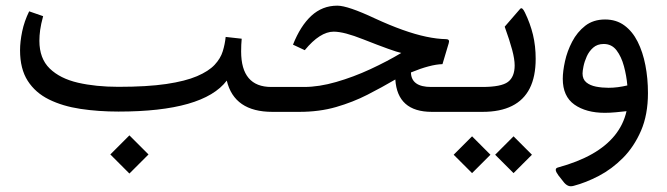

<svg xmlns="http://www.w3.org/2000/svg" viewBox="-20 -395 2354 678"><path d="M437 83 369.6 150.4 437 217.8 504.4 150.4ZM398.4 -1Q697.8 -1 780.8 -110.4Q807.1 0 941.9 0H951.2Q962.9 0 962.9 -37.6V-49.8Q962.9 -87.9 951.2 -87.9H938Q831.5 -87.9 831.5 -213.4Q831.5 -227.5 832 -236.8Q832.5 -246.1 833.5 -258.3L776.9 -264.6Q774.4 -239.3 766.6 -213.9Q758.8 -188.5 737.8 -166Q716.8 -143.6 675.8 -126Q634.8 -108.4 567.4 -98.4Q500 -88.4 397.9 -88.4Q318.4 -88.4 255.1 -103Q191.9 -117.7 155.5 -153.1Q119.1 -188.5 119.1 -251Q119.1 -269 121.8 -289.1Q124.5 -309.1 132.3 -337.9L83 -355Q65.9 -320.3 58.3 -283.9Q50.8 -247.6 50.8 -217.3Q50.8 -151.9 77.9 -109.6Q105 -67.4 153.1 -43.7Q201.2 -20 264.2 -10.5Q327.1 -1 398.4 -1Z M1056.2 -217.8Q1083 -250.5 1108.6 -266.8Q1134.3 -283.2 1158.2 -283.2Q1176.8 -283.2 1202.9 -276.4Q1229 -269.5 1263.2 -255.9Q1316.4 -234.9 1349.9 -222.9Q1383.3 -210.9 1397 -208Q1347.2 -178.2 1287.6 -150.6Q1228 -123 1167.2 -105.5Q1106.4 -87.9 1053.7 -87.9H945.8Q918.9 -87.9 918.9 -49.8V-37.6Q918.9 0 945.8 0H1037.1Q1107.9 0 1167 -17.1Q1226.1 -34.2 1277.6 -60.5Q1329.1 -86.9 1376 -114.3Q1383.3 0 1504.9 0H1608.4Q1620.1 0 1620.1 -37.6V-49.8Q1620.1 -87.9 1608.4 -87.9H1502.4Q1467.3 -87.9 1449.5 -100.8Q1431.6 -113.8 1431.2 -139.2Q1465.3 -153.3 1493.2 -160.6Q1521 -168 1542.5 -168.5L1564.5 -242.2Q1566.9 -249.5 1564.5 -253.2Q1562 -256.8 1555.2 -256.8Q1523.4 -257.3 1485.1 -265.4Q1446.8 -273.4 1401.6 -289.6Q1356.4 -305.7 1304.7 -329.6Q1208 -375 1171.4 -375Q1144.5 -375 1121.6 -366Q1098.6 -356.9 1079.3 -339.1Q1060.1 -321.3 1043.9 -295.9Q1027.8 -270.5 1014.6 -237.3Z M1793.5 86.4 1728.5 151.4 1793.5 216.3 1858.4 151.4ZM1647 86.4 1582 151.4 1647 216.3 1711.9 151.4ZM1871.6 -187.5Q1871.6 -232.4 1862.1 -272.2Q1852.5 -312 1833.5 -351.1Q1828.6 -361.3 1824.5 -364.5Q1820.3 -367.7 1816.4 -363.3L1762.2 -300.8Q1779.8 -252 1788.6 -219Q1797.4 -186 1797.4 -164.1Q1797.4 -123.5 1773.7 -105.7Q1750 -87.9 1682.6 -87.9H1603Q1576.2 -87.9 1576.2 -49.8V-37.6Q1576.2 0 1603 0H1684.1Q1746.1 0 1787.8 -20.8Q1829.6 -41.5 1850.6 -83Q1871.6 -124.5 1871.6 -187.5Z M2192.4 -2.4Q2181.6 44.9 2151.1 82.8Q2120.6 120.6 2070.6 148.9Q2020.5 177.2 1950.7 196.3Q1943.4 198.2 1942.6 203.1Q1941.9 208 1945.1 213.6Q1948.2 219.2 1952.1 224.6L1972.2 250Q1979.5 258.3 1987.3 261.2Q1995.1 264.2 2005.9 261.2Q2048.8 250 2094.7 226.1Q2140.6 202.1 2179.9 162.6Q2219.2 123 2243.7 66.4Q2268.1 9.8 2268.1 -66.4Q2268.1 -118.2 2259 -164.8Q2250 -211.4 2231.7 -247.8Q2213.4 -284.2 2184.8 -305.2Q2156.2 -326.2 2116.7 -326.2Q2075.2 -326.2 2046.6 -304Q2018.1 -281.7 2000.5 -248Q1982.9 -214.4 1975.1 -178.7Q1967.3 -143.1 1967.3 -116.7Q1967.3 -54.7 2008.5 -25.6Q2049.8 3.4 2115.7 3.4Q2134.3 3.4 2154.3 1.5Q2174.3 -0.5 2192.4 -2.4ZM2037.1 -135.7Q2037.1 -144 2040.5 -160.9Q2043.9 -177.7 2052 -195.8Q2060.1 -213.9 2074.7 -226.8Q2089.4 -239.7 2111.8 -239.7Q2140.1 -239.7 2157.2 -217.3Q2174.3 -194.8 2183.3 -161.1Q2192.4 -127.4 2195.3 -93.3Q2178.7 -89.4 2162.1 -87.2Q2145.5 -85 2128.9 -85Q2106 -85 2084.7 -89.1Q2063.5 -93.3 2050.3 -104.2Q2037.1 -115.2 2037.1 -135.7Z"/></svg>

Font: Sahel VF Regular
Style: Regular
Weight: 400
Foundry: Saber Rastikerdar (saber.rastikerdar@gmail.com)
Version: Version 3.4.0